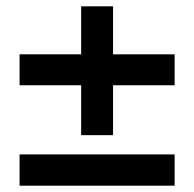

<svg xmlns="http://www.w3.org/2000/svg" viewBox="-20 -597 615 608"><path d="M237 -169V-327H42V-425H237V-577H338V-425H533V-327H338V-169ZM42 -9V-108H533V-9Z"/></svg>

Font: Ruda
Style: Bold
Weight: 700
Designer: Mariela Monsalve and Angelina Sanchez
Foundry: Mariela Monsalve and Angelina Sanchez
Version: Version 2.000